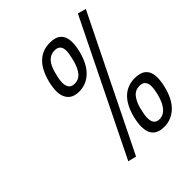

<svg xmlns="http://www.w3.org/2000/svg" viewBox="-197 -830 959 959"><g transform="rotate(-45 282.5 -350.5)"><path d="M297 -658C324.3 -658 338 -643.7 338 -615C338 -601.7 334.7 -581.8 328 -555.5C321.3 -529.2 311.8 -508.2 299.5 -492.5C287.2 -476.8 270.7 -469 250 -469C223.3 -469 210 -485.3 210 -518C210 -531.3 213.3 -550.3 220 -575C233.3 -630.3 259 -658 297 -658ZM166 -6 210 5 554 -694 510 -706ZM167 -566C161.7 -544 159 -524 159 -506C159 -488 162.7 -472.7 170 -460C182.7 -436.7 205.7 -425 239 -425C272.3 -425 301.3 -436.7 326 -460C350.7 -483.3 369 -518.3 381 -565C386.3 -587 389 -606.3 389 -623C389 -675.7 362 -702 308 -702C236.7 -702 189.7 -656.7 167 -566ZM415 0C448.3 0 477.5 -11.7 502.5 -35C527.5 -58.3 545.7 -93.3 557 -140C562.3 -162 565 -181.3 565 -198C565 -250.7 537.7 -277 483 -277C411.7 -277 364.7 -231.7 342 -141C336.7 -119 334 -99.7 334 -83C334 -27.7 361 0 415 0ZM513 -188C513 -174.7 510.7 -158.7 506 -140C490 -76 463 -44 425 -44C399 -44 386 -60 386 -92C386 -105.3 389.2 -124.7 395.5 -150C401.8 -175.3 411.2 -195.5 423.5 -210.5C435.8 -225.5 452 -233 472 -233C499.3 -233 513 -218 513 -188Z"/></g></svg>

Font: Titillium Web
Style: Light Italic
Weight: 300
Italic angle: -13°
Version: Version 1.001;PS 57.000;hotconv 1.0.70;makeotf.lib2.5.55311